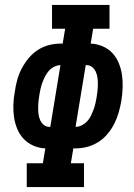

<svg xmlns="http://www.w3.org/2000/svg" viewBox="-20 -755 540 775"><path d="M88 0V-96H153L163 -156Q138 -157 115 -167Q92 -177 75.5 -194.5Q59 -212 49.5 -235Q40 -258 36.5 -283Q33 -308 34 -334Q35 -360 40 -386Q43 -409 49.5 -432.5Q56 -456 67.5 -478Q79 -500 95.5 -520Q112 -540 133 -553.5Q154 -567 177.5 -573Q201 -579 225 -579H233L243 -639H190V-735H422V-639H356L346 -579Q371 -578 394.5 -568Q418 -558 434 -540.5Q450 -523 459.5 -500Q469 -477 472.5 -452Q476 -427 475 -401Q474 -375 470 -349Q466 -326 459.5 -302.5Q453 -279 442 -257Q431 -235 414.5 -215Q398 -195 376.5 -181.5Q355 -168 331.5 -162Q308 -156 284 -156H276L266 -96H319V0ZM285 -243Q298 -243 310 -249Q322 -255 331.5 -265Q341 -275 347 -287.5Q353 -300 357.5 -312Q362 -324 365 -337Q368 -350 370 -362Q372 -375 373.5 -388.5Q375 -402 375 -415Q375 -428 373.5 -440.5Q372 -453 367 -464.5Q362 -476 352.5 -484Q343 -492 330 -492H326ZM179 -243H183L224 -492Q212 -492 199.5 -486Q187 -480 178 -470Q169 -460 162.5 -447.5Q156 -435 151.5 -423Q147 -411 144 -398Q141 -385 139 -373Q137 -360 135.5 -346.5Q134 -333 134 -320Q134 -307 135.5 -294.5Q137 -282 142 -270.5Q147 -259 156.5 -251Q166 -243 179 -243Z"/></svg>

Font: Iosevka Slab
Style: Bold Italic
Weight: 700
Italic angle: -9°
Monospace: yes
Designer: Belleve Invis
Foundry: Belleve Invis
Version: Version 11.1.0; ttfautohint (v1.8.3)